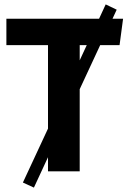

<svg xmlns="http://www.w3.org/2000/svg" viewBox="-20 -778 580 872"><path d="M523 -573H435L342 -373V0H198V-64L134 74L84 51L198 -194V-573H9V-693H430L460 -758L510 -734L491 -693H539ZM342 -504 374 -573H342Z"/></svg>

Font: Fira Sans
Style: Bold
Weight: 700
Designer: bBox Type GmbH & Carrois Corporate GbR & Edenspiekermann AG
Foundry: bBox Type GmbH & Carrois Corporate GbR & Edenspiekermann AG
Version: Version 4.301;PS 004.301;hotconv 1.0.88;makeotf.lib2.5.64775